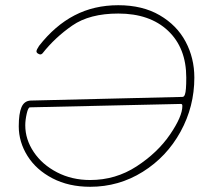

<svg xmlns="http://www.w3.org/2000/svg" viewBox="-20 -711 789 737"><path d="M52 -226Q52 -275 62.5 -299.5Q73 -324 98 -325L680 -339Q687 -339 690 -349Q695 -362 695 -413Q695 -527 625 -593Q555 -659 434 -659Q324 -659 257.5 -613Q191 -567 143 -506Q139 -502 135 -502Q131 -502 125.5 -505.5Q120 -509 120 -514Q120 -520 130 -535Q191 -613 266 -652Q341 -691 434 -691Q527 -691 593 -652.5Q659 -614 692.5 -551Q726 -488 726 -413Q726 -302 673 -205.5Q620 -109 528 -51.5Q436 6 326 6Q244 6 181.5 -26.5Q119 -59 85.5 -112.5Q52 -166 52 -226ZM680 -304Q680 -309 678.5 -310.5Q677 -312 673 -312L95 -299Q88 -299 82.5 -274.5Q77 -250 77 -230Q77 -176 109.5 -127.5Q142 -79 199 -49.5Q256 -20 326 -20Q424 -20 504.5 -72.5Q585 -125 632.5 -194.5Q680 -264 680 -304Z"/></svg>

Font: Mali ExtraLight
Style: Italic
Weight: 275
Italic angle: -10°
Version: Version 1.000; ttfautohint (v1.6)